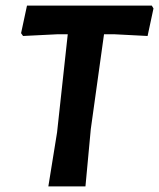

<svg xmlns="http://www.w3.org/2000/svg" viewBox="-20 -663 566 683"><path d="M520 -643 526 -633 505 -535 389 -541H350L303 -204L284 0H152L183 -192L221 -541H182L62 -535L55 -545L76 -643Z"/></svg>

Font: Alegreya Sans SC
Style: Bold Italic
Weight: 700
Italic angle: -7°
Designer: Juan Pablo del Peral
Foundry: Huerta Tipografica
Version: Version 2.007